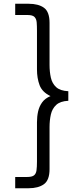

<svg xmlns="http://www.w3.org/2000/svg" viewBox="-20 -813 423 1023"><path d="M132 190H61V130H124Q150 130 161 121.5Q172 113 174.5 94.5Q177 76 177 48V-162Q177 -192 183 -219Q189 -246 204.5 -267.5Q220 -289 249 -301Q205 -322 191 -359Q177 -396 177 -443V-649Q177 -675 175.5 -693.5Q174 -712 164 -722.5Q154 -733 127 -733H61V-793H132Q185 -793 214.5 -771.5Q244 -750 244 -691V-467Q244 -430 251 -399Q258 -368 279.5 -348.5Q301 -329 344 -327V-276Q301 -274 279.5 -254Q258 -234 251 -203Q244 -172 244 -136V88Q244 147 214 168.5Q184 190 132 190Z"/></svg>

Font: Onest Light
Style: Regular
Weight: 300
Designer: Dmitri Voloshin, Andrey Kudryavtsev
Foundry: Dmitri Voloshin, Andrey Kudryavtsev
Version: Version 1.000;gftools[0.9.33]